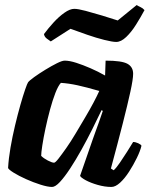

<svg xmlns="http://www.w3.org/2000/svg" viewBox="-20 -740 592 760"><path d="M186 0Q169 0 140.5 -9Q112 -18 83 -31Q54 -44 34 -56.5Q14 -69 12 -75Q14 -112 21.5 -155.5Q29 -199 39.5 -243Q50 -287 60.5 -324Q71 -361 79.5 -385.5Q88 -410 91 -414Q96 -421 115.5 -435Q135 -449 159.5 -464Q184 -479 205 -489.5Q226 -500 236 -500Q255 -500 281.5 -491.5Q308 -483 338 -470Q368 -457 396 -441L398 -500Q462 -500 484.5 -487.5Q507 -475 507 -448Q507 -427 496 -376.5Q485 -326 465.5 -249.5Q446 -173 419 -73L430 -66Q441 -76 454.5 -96Q468 -116 482.5 -138.5Q497 -161 507 -178Q516 -178 527 -173Q538 -168 540 -163Q535 -142 521.5 -114.5Q508 -87 491 -60.5Q474 -34 455.5 -17Q437 0 421 0Q395 0 367 -8Q339 -16 319.5 -26.5Q300 -37 297 -44L347 -188Q354 -207 359.5 -223Q365 -239 372 -257.5Q379 -276 387 -301L382 -304Q366 -270 345.5 -229Q325 -188 302.5 -147.5Q280 -107 258 -73.5Q236 -40 217.5 -20Q199 0 186 0ZM194 -96Q199 -96 211.5 -112Q224 -128 242 -153.5Q260 -179 279 -211Q298 -243 317 -275Q336 -307 350.5 -334.5Q365 -362 373 -380Q321 -395 286.5 -402.5Q252 -410 221 -412Q210 -400 199 -371.5Q188 -343 178 -306Q168 -269 160 -231.5Q152 -194 147.5 -164.5Q143 -135 143 -123Q153 -113 169.5 -104.5Q186 -96 194 -96ZM440 -574Q425 -574 393 -582Q361 -590 325 -602.5Q289 -615 259 -626L181 -576Q175 -580 165.5 -587Q156 -594 154 -605Q171 -628 192 -651Q213 -674 235 -689.5Q257 -705 274 -705Q289 -705 319 -697Q349 -689 384 -678.5Q419 -668 446 -659L521 -720Q527 -716 536 -712Q545 -708 552 -700Q537 -672 518.5 -642.5Q500 -613 479.5 -593.5Q459 -574 440 -574Z"/></svg>

Font: Texturina 12pt ExtraBold
Style: Italic
Weight: 800
Italic angle: -11°
Designer: Guillermo Torres Carreño
Foundry: Omnibus-Type
Version: Version 1.002